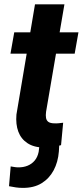

<svg xmlns="http://www.w3.org/2000/svg" viewBox="-20 -679 386 895"><path d="M170.9 -58.1 256.3 -4.9 254.4 27.3Q250.5 76.7 230 115Q209.5 153.3 173.6 175.3Q137.7 197.3 85.4 196.8Q69.8 196.8 54 194.6Q38.1 192.4 22 189L29.8 96.7Q38.6 98.1 47.1 99.6Q55.7 101.1 64.5 101.1Q88.4 101.6 108.4 93.5Q128.4 85.4 141.8 69.3Q155.3 53.2 160.2 28.8ZM345.7 -528.3 328.1 -428.7H28.8L46.4 -528.3ZM143.1 -658.7H280.3L194.8 -158.2Q192.4 -141.1 194.6 -129.2Q196.8 -117.2 205.6 -110.8Q214.4 -104.5 232.9 -104Q243.2 -103.5 253.4 -104.5Q263.7 -105.5 274.4 -106.9L264.6 -2.4Q245.1 3.4 225.3 6.3Q205.6 9.3 185.1 8.8Q138.2 8.3 108.2 -11.5Q78.1 -31.2 65.4 -65.4Q52.7 -99.6 56.6 -145Z"/></svg>

Font: Roboto
Style: Bold Italic
Weight: 700
Italic angle: -12°
Designer: Christian Robertson
Foundry: Google
Version: Version 3.0